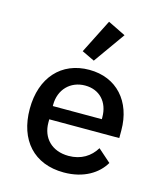

<svg xmlns="http://www.w3.org/2000/svg" viewBox="-118 -879 836 980"><g transform="rotate(15 300.0 -389.5)"><path d="M430 -745 336 -791 245 -611 312 -579ZM311 12C417 12 489 -35 524 -95L456 -155C427 -107 379 -76 313 -76C224 -76 170 -133 170 -214V-231H540V-272C540 -424 448 -528 303 -528C156 -528 60 -423 60 -257C60 -93 153 12 311 12ZM303 -445C379 -445 429 -392 429 -311V-301H170V-308C170 -388 225 -445 303 -445Z"/></g></svg>

Font: IBM Plex Mono Medm
Style: Regular
Weight: 500
Monospace: yes
Designer: Mike Abbink, Paul van der Laan, Pieter van Rosmalen
Foundry: Bold Monday
Version: Version 2.004